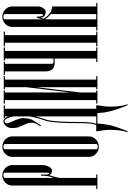

<svg xmlns="http://www.w3.org/2000/svg" viewBox="244 -1096 1112 1640"><g transform="rotate(-90 800.0 -276.0)"><path d="M130 0H5V-10H35V-727Q35 -762 60.5 -787Q86 -812 122 -812Q158 -812 184 -787Q210 -762 210 -727V-472Q210 -442 196.5 -415Q183 -388 163 -388Q135 -388 124 -412Q104 -354 100 -317V-10H130ZM129 -432Q129 -413 140 -409Q145 -413 145 -435V-787Q145 -803 122 -803Q100 -803 100 -787V-370Q103 -382 109 -398Q117 -420 119 -455V-476Q119 -484 125 -482Q129 -481 129 -476Z M455 -727V-73Q455 -38 429 -13Q403 12 367 12Q331 12 305.5 -13Q280 -38 280 -73V-727Q280 -762 305.5 -787Q331 -812 367 -812Q403 -812 429 -787Q455 -762 455 -727ZM345 -787V-13Q345 3 367 3Q390 3 390 -13V-787Q390 -803 367 -803Q345 -803 345 -787Z M586 -793Q567 -793 567 -773Q567 -759 576 -741Q595 -698 596 -696Q611 -655 611 -639Q611 -591 598 -561Q588 -540 551 -485Q549 -482 546 -482.5Q543 -483 542 -485.5Q541 -488 543 -491Q567 -523 571 -546Q572 -555 572 -566Q572 -587 559 -616Q558 -619 547.5 -641.5Q537 -664 534 -673Q526 -696 526 -730Q526 -758 543.5 -780.5Q561 -803 583 -803Q609 -803 624 -765Q624 -763 626 -759V-790H611V-800H721V-790H691V-10H721Q722 -6 721 0Q709 66 709 105Q709 202 729 255Q730 258 725 259Q723 260 722 258Q722 257 716.5 246Q711 235 709 229Q680 154 669 107Q655 49 655 0H565Q562 54 551 107Q540 154 511 229Q509 235 503.5 246Q498 257 498 258Q497 262 492 257Q491 256 491 255Q511 201 511 105Q511 66 499 0Q498 -6 499 -10H552Q568 -38 568 -139Q568 -256 572 -322Q578 -405 586 -433Q590 -448 597.5 -469Q605 -490 609 -504Q621 -550 626 -582V-718Q610 -793 586 -793ZM596 -431Q588 -403 582 -322Q578 -256 578 -139Q578 -53 563 -10H626V-529Q621 -507 610 -474.5Q599 -442 596 -431Z M970 0H858V-10H875V-520L830 -145V-10H847V0H735V-10H765V-790H735V-800H847V-790H830V-230L875 -605V-790H858V-800H970V-790H940V-10H970Z M1215 0H1090V-10H1120V-365H1084Q1010 -365 1010 -445V-790H980V-800H1092V-790H1075V-391Q1075 -375 1094 -375H1120V-790H1103V-800H1215V-790H1185V-10H1215Z M1350 0H1225V-10H1255V-790H1225V-800H1350V-790H1320V-10H1350Z M1360 0V-10H1390V-727Q1390 -762 1415.5 -787Q1441 -812 1477 -812Q1513 -812 1539 -787Q1565 -762 1565 -727V-510Q1565 -483 1550.5 -462.5Q1536 -442 1519 -442Q1478 -442 1470 -479Q1470 -480 1469.5 -480Q1469 -480 1469 -481Q1468 -479 1460 -459Q1474 -433 1500 -412Q1523 -392 1565 -385V-10H1595V0ZM1494 -403Q1469 -424 1455 -447V-10H1500V-398Q1499 -398 1494 -403ZM1493 -462Q1500 -466 1500 -487V-787Q1500 -803 1477 -803Q1455 -803 1455 -787V-471Q1464 -498 1468 -514Q1468 -517 1471 -518Q1474 -519 1476 -517Q1478 -515 1478 -512Q1478 -467 1493 -462Z"/></g></svg>

Font: Cathisma Unicode
Style: Normal
Weight: 400
Version: Version 1.0